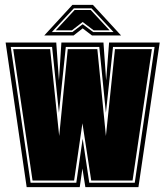

<svg xmlns="http://www.w3.org/2000/svg" viewBox="-20 -765 676 785"><path d="M89 0 3 -591H210L221 -436L231 -591H403L414 -436L426 -591H633L546 0H329L317 -76L306 0ZM105 -18H292L318 -198L345 -18H531L612 -573H442L413 -304L386 -573H249L221 -304L193 -573H24ZM113 -27 34 -564H185L222 -209L257 -564H378L413 -209L450 -564H601L522 -27H353L317 -261L283 -27ZM276 -745H360L475 -620H356L318 -649L281 -620H161ZM192 -634H276L318 -666L361 -634H444L354 -731H282ZM208 -641 285 -724H351L428 -641H363L318 -675L274 -641Z"/></svg>

Font: Alumni Sans Collegiate One SC
Style: Regular
Weight: 400
Designer: Robert E. Leuschke
Foundry: Robert E. Leuschke
Version: Version 1.100